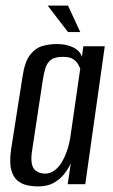

<svg xmlns="http://www.w3.org/2000/svg" viewBox="-20 -661 406 689"><path d="M116 8Q100 8 80.5 4.5Q61 1 44.5 -11.5Q28 -24 20.5 -51Q13 -78 20 -126L61 -387Q69 -441 89 -465.5Q109 -490 134.5 -496.5Q160 -503 184 -503Q218 -503 242.5 -491Q267 -479 274 -457L279 -495H356L286 0H223L234 -75Q226 -57 211.5 -38Q197 -19 174 -5.5Q151 8 116 8ZM141 -38Q160 -38 175 -49Q190 -60 200.5 -77Q211 -94 218 -113Q225 -132 228.5 -148Q232 -164 233 -173L268 -415Q266 -420 260.5 -430Q255 -440 243 -448.5Q231 -457 205 -457Q177 -457 163 -446.5Q149 -436 143 -416.5Q137 -397 133 -370L94 -113Q91 -88 94.5 -72.5Q98 -57 106.5 -50Q115 -43 124 -40.5Q133 -38 141 -38ZM224 -546 151 -641H224L268 -546Z"/></svg>

Font: Alumni Sans Thin Medium
Style: Italic
Weight: 500
Italic angle: -8°
Version: Version 1.016